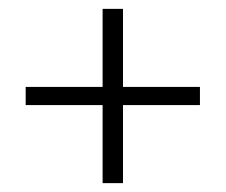

<svg xmlns="http://www.w3.org/2000/svg" viewBox="-20 -462 509 433"><path d="M37.9 -266H430.9V-225H37.9ZM211.4 -49V-442H257.4V-49Z"/></svg>

Font: Didactic
Style: Regular
Weight: 400
Designer: Tyler Finck
Foundry: Etcetera Type Co
Version: Version 3.007;FEAKit 1.0